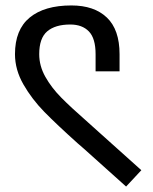

<svg xmlns="http://www.w3.org/2000/svg" viewBox="-20 -680 561 705"><path d="M288 -134Q265 -154 266 -153Q188 -223 142.5 -269.5Q97 -316 66 -370Q35 -424 35 -481Q35 -571 89 -615.5Q143 -660 242 -660Q326 -660 372.5 -615.5Q419 -571 419 -481V-418H331V-481Q331 -539 306.5 -564.5Q282 -590 238 -590Q183 -590 153.5 -565Q124 -540 124 -481Q124 -438 146.5 -398Q169 -358 204.5 -322Q240 -286 305 -229L344 -194L499 -55L443 5Z"/></svg>

Font: Biryani
Style: Regular
Weight: 400
Designer: Dan Reynolds and Mathieu Reguer
Foundry: Dan Reynolds and Mathieu Reguer
Version: Version 1.004; ttfautohint (v1.1) -l 5 -r 5 -G 72 -x 0 -D la